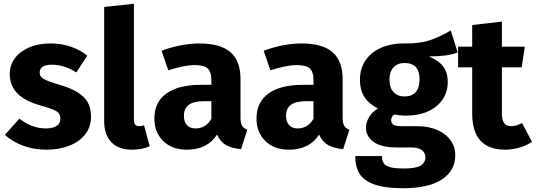

<svg xmlns="http://www.w3.org/2000/svg" viewBox="-20 -779 2849 1021"><path d="M444 -483 386 -394Q321 -435 255 -435Q224 -435 207.5 -424.5Q191 -414 191 -395Q191 -380 198.5 -370.5Q206 -361 229 -351Q252 -341 300 -327Q383 -303 423.5 -264.5Q464 -226 464 -158Q464 -104 433 -64.5Q402 -25 348 -4Q294 17 228 17Q161 17 103.5 -4Q46 -25 6 -62L83 -148Q150 -96 224 -96Q260 -96 280.5 -109Q301 -122 301 -146Q301 -165 293 -176Q285 -187 262 -196.5Q239 -206 189 -220Q110 -243 71 -284Q32 -325 32 -386Q32 -432 58.5 -468.5Q85 -505 134.5 -526.5Q184 -548 249 -548Q306 -548 356 -531Q406 -514 444 -483Z M534 -135V-742L692 -759V-141Q692 -108 720 -108Q734 -108 746 -113L776 -1Q735 17 680 17Q611 17 572.5 -22.5Q534 -62 534 -135Z M1295 -89 1262 14Q1213 10 1182 -7.5Q1151 -25 1134 -63Q1082 17 974 17Q895 17 848 -29Q801 -75 801 -149Q801 -236 865 -282Q929 -328 1050 -328H1104V-351Q1104 -398 1084 -415.5Q1064 -433 1014 -433Q988 -433 951 -425.5Q914 -418 875 -405L839 -509Q889 -528 941.5 -538Q994 -548 1039 -548Q1153 -548 1206 -501Q1259 -454 1259 -360V-154Q1259 -124 1267.5 -110Q1276 -96 1295 -89ZM1104 -147V-241H1065Q1011 -241 984.5 -222Q958 -203 958 -163Q958 -131 974.5 -113.5Q991 -96 1020 -96Q1074 -96 1104 -147Z M1838 -89 1805 14Q1756 10 1725 -7.5Q1694 -25 1677 -63Q1625 17 1517 17Q1438 17 1391 -29Q1344 -75 1344 -149Q1344 -236 1408 -282Q1472 -328 1593 -328H1647V-351Q1647 -398 1627 -415.5Q1607 -433 1557 -433Q1531 -433 1494 -425.5Q1457 -418 1418 -405L1382 -509Q1432 -528 1484.5 -538Q1537 -548 1582 -548Q1696 -548 1749 -501Q1802 -454 1802 -360V-154Q1802 -124 1810.5 -110Q1819 -96 1838 -89ZM1647 -147V-241H1608Q1554 -241 1527.5 -222Q1501 -203 1501 -163Q1501 -131 1517.5 -113.5Q1534 -96 1563 -96Q1617 -96 1647 -147Z M2414 -500Q2362 -479 2261 -479Q2313 -457 2337 -425Q2361 -393 2361 -342Q2361 -291 2334 -250.5Q2307 -210 2256.5 -187Q2206 -164 2138 -164Q2106 -164 2077 -170Q2069 -166 2064.5 -157.5Q2060 -149 2060 -140Q2060 -125 2071.5 -116.5Q2083 -108 2118 -108H2198Q2259 -108 2305 -88Q2351 -68 2376 -33Q2401 2 2401 46Q2401 129 2329.5 175.5Q2258 222 2123 222Q2026 222 1970 201.5Q1914 181 1891.5 144Q1869 107 1869 51H2011Q2011 75 2020.5 89Q2030 103 2055 110Q2080 117 2127 117Q2192 117 2217 101.5Q2242 86 2242 57Q2242 33 2223 19Q2204 5 2166 5H2089Q2007 5 1966.5 -24.5Q1926 -54 1926 -100Q1926 -129 1943 -156.5Q1960 -184 1989 -202Q1939 -229 1916.5 -265.5Q1894 -302 1894 -354Q1894 -443 1958 -495.5Q2022 -548 2127 -548Q2207 -546 2262.5 -564Q2318 -582 2377 -617ZM2051 -356Q2051 -313 2072.5 -289.5Q2094 -266 2131 -266Q2170 -266 2190.5 -289Q2211 -312 2211 -358Q2211 -444 2131 -444Q2094 -444 2072.5 -420.5Q2051 -397 2051 -356Z M2809 -25Q2780 -5 2741.5 6Q2703 17 2665 17Q2491 16 2491 -175V-421H2416V-531H2491V-646L2649 -664V-531H2771L2754 -421H2649V-177Q2649 -140 2661 -124Q2673 -108 2699 -108Q2726 -108 2756 -125Z"/></svg>

Font: Statis Sans
Style: Bold
Weight: 700
Designer: bBox Type GmbH
Foundry: bBox Type GmbH
Version: Version 1.000